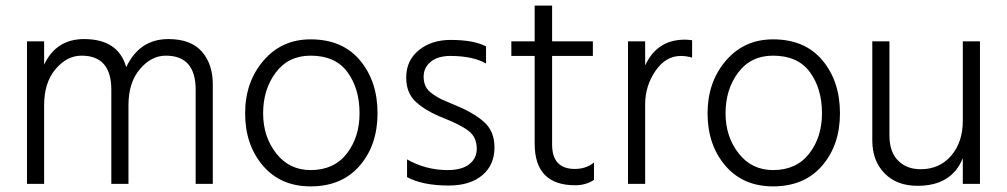

<svg xmlns="http://www.w3.org/2000/svg" viewBox="-20 -654 3582 683"><path d="M737 0H676V-335Q676 -456 570 -456Q518 -456 477.5 -408Q437 -360 437 -280V0H376V-335Q376 -456 270 -456Q218 -456 177.5 -408Q137 -360 137 -280V0H76V-507H137V-424Q180 -515 279 -515Q401 -515 429 -415Q476 -515 579 -515Q659 -515 698 -470.5Q737 -426 737 -354Z M1323 -251Q1323 -138 1259.5 -64.5Q1196 9 1085 9Q978 9 915 -65Q852 -139 852 -251Q852 -362 917 -438Q982 -514 1085 -514Q1198 -514 1260.5 -439.5Q1323 -365 1323 -251ZM916 -251Q916 -168 962.5 -108.5Q1009 -49 1085 -49Q1168 -49 1213.5 -107.5Q1259 -166 1259 -251Q1259 -339 1216 -397.5Q1173 -456 1085 -456Q1006 -456 961 -396Q916 -336 916 -251Z M1739 -130Q1739 -67 1695.5 -30.5Q1652 6 1576 6Q1484 6 1428 -24V-87Q1495 -49 1572 -49Q1623 -49 1649.5 -70Q1676 -91 1676 -125Q1676 -165 1648.5 -187Q1621 -209 1558 -234Q1497 -258 1461 -290Q1425 -322 1425 -378Q1425 -439 1470 -475.5Q1515 -512 1583 -512Q1665 -512 1709 -489V-428Q1662 -455 1582 -455Q1538 -455 1512.5 -434.5Q1487 -414 1487 -381Q1487 -361 1494.5 -346Q1502 -331 1520.5 -318.5Q1539 -306 1552 -300Q1565 -294 1594 -282Q1664 -254 1701.5 -220.5Q1739 -187 1739 -130Z M2093 -14Q2064 5 2026 5Q1882 5 1882 -143V-455H1799V-507H1882V-634H1944V-507H2089V-455H1944V-140Q1944 -53 2025 -53Q2065 -53 2093 -76Z M2275 0H2214V-507H2275V-421Q2317 -513 2417 -513Q2424 -513 2442 -511V-449Q2422 -455 2402 -455Q2348 -455 2311.5 -401.5Q2275 -348 2275 -283Z M2968 -251Q2968 -138 2904.5 -64.5Q2841 9 2730 9Q2623 9 2560 -65Q2497 -139 2497 -251Q2497 -362 2562 -438Q2627 -514 2730 -514Q2843 -514 2905.5 -439.5Q2968 -365 2968 -251ZM2561 -251Q2561 -168 2607.5 -108.5Q2654 -49 2730 -49Q2813 -49 2858.5 -107.5Q2904 -166 2904 -251Q2904 -339 2861 -397.5Q2818 -456 2730 -456Q2651 -456 2606 -396Q2561 -336 2561 -251Z M3466 0H3405V-91Q3365 7 3244 7Q3170 7 3126.5 -37.5Q3083 -82 3083 -155V-507H3144V-172Q3144 -114 3174.5 -83Q3205 -52 3255 -52Q3322 -52 3363.5 -100Q3405 -148 3405 -225V-507H3466Z"/></svg>

Font: Hind Madurai Light
Style: Regular
Weight: 300
Designer: Jyotish Sonowal
Foundry: Indian Type Foundry
Version: Version 1.001;PS 1.0;hotconv 1.0.86;makeotf.lib2.5.63406; tt